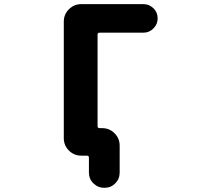

<svg xmlns="http://www.w3.org/2000/svg" viewBox="-20 -775 1040 933"><path d="M412.1 63.5V-8.8Q412.1 -18.6 402.3 -18.6H375Q339.8 -18.6 314.9 -43.5Q290 -68.4 290 -103.5V-669.9Q290 -705.1 314.9 -730Q339.8 -754.9 375 -754.9H676.8Q705.1 -754.9 725.6 -734.9Q746.1 -714.8 746.1 -686Q746.1 -657.2 725.6 -636.7Q705.1 -616.2 676.8 -616.2H463.9Q454.1 -616.2 454.1 -606.4V-162.1Q454.1 -152.3 463.9 -152.3H476.6Q511.7 -152.3 536.6 -127.4Q561.5 -102.5 561.5 -67.4V63.5Q561.5 94.7 540 116.2Q518.6 137.7 487.3 137.7Q456.1 137.7 434.1 116.2Q412.1 94.7 412.1 63.5Z"/></svg>

Font: Rounded-X Mgen+ 1m bold
Style: Bold
Weight: 700
Designer: [Source Han Sans]
Ryoko NISHIZUKA  (kana & ideographs); Paul D. Hunt (Latin, Greek & Cyrillic); Wenlong ZHANG  (bopomofo
Version: Version 1.059.20150602